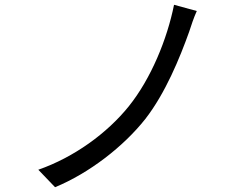

<svg xmlns="http://www.w3.org/2000/svg" viewBox="-20 -765 1040 802"><path d="M802 -719 707 -745C678 -601 611 -437 518 -321C427 -208 289 -108 140 -56L210 17C353 -42 496 -153 587 -268C671 -376 731 -523 770 -632C778 -657 790 -693 802 -719Z"/></svg>

Font: DAIFUKU Sans JP
Style: Regular
Weight: 400
Designer: Original font ‘Source Han Sans JP’ : Ryoko NISHIZUKA  (kana, bopomofo & ideographs); Paul D. Hunt (Latin, Greek & Cyrill
Foundry: Daifuku
Version: Version 1.001